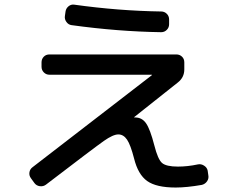

<svg xmlns="http://www.w3.org/2000/svg" viewBox="-20 -796 1040 851"><path d="M132.8 15.6 117.2 -5.9Q108.4 -17.6 110.4 -31.7Q112.3 -45.9 124 -54.7L653.3 -462.9V-463.9Q653.3 -464.8 652.3 -464.8H199.2Q184.6 -464.8 174.3 -475.1Q164.1 -485.4 164.1 -500V-519.5Q164.1 -534.2 173.8 -544.4Q183.6 -554.7 199.2 -554.7H761.7Q776.4 -554.7 786.6 -544.9Q796.9 -535.2 796.9 -519.5V-488.3Q796.9 -453.1 768.6 -430.7L575.2 -277.3L574.2 -276.4Q575.2 -275.4 576.2 -275.4H579.1Q609.4 -275.4 627.4 -249.5Q645.5 -223.6 664.1 -151.4Q679.7 -89.8 698.2 -73.7Q716.8 -57.6 768.6 -57.6Q811.5 -57.6 857.4 -67.4Q871.1 -70.3 884.3 -62Q897.5 -53.7 900.4 -40L903.3 -19.5Q906.2 -4.9 897.9 7.3Q889.6 19.5 875 23.4Q807.6 35.2 758.8 35.2Q672.9 35.2 632.3 6.3Q591.8 -22.5 574.2 -93.8Q558.6 -154.3 543 -177.2Q527.3 -200.2 504.4 -200.2Q481.4 -200.2 440.4 -171.4Q399.4 -142.6 183.6 22.5Q171.9 31.2 156.7 29.3Q141.6 27.3 132.8 15.6ZM308.6 -775.4Q503.9 -748 694.3 -745.1Q709 -745.1 719.2 -734.9Q729.5 -724.6 729.5 -710V-688.5Q729.5 -673.8 719.2 -663.6Q709 -653.3 694.3 -653.3Q502.9 -656.2 296.9 -684.6Q283.2 -686.5 274.4 -698.7Q265.6 -710.9 267.6 -724.6L270.5 -745.1Q272.5 -758.8 283.7 -768.1Q294.9 -777.3 308.6 -775.4Z"/></svg>

Font: Rounded-L Mgen+ 1m medium
Style: Regular
Weight: 500
Designer: [Source Han Sans]
Ryoko NISHIZUKA  (kana & ideographs); Paul D. Hunt (Latin, Greek & Cyrillic); Wenlong ZHANG  (bopomofo
Version: Version 1.059.20150602